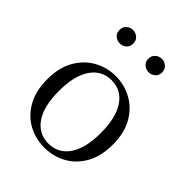

<svg xmlns="http://www.w3.org/2000/svg" viewBox="-219 -896 1034 1034"><g transform="rotate(45 298.0 -379.0)"><path d="M297.5 14.6Q231.2 14.6 174.4 -15.9Q117.6 -46.5 83 -107.4Q48.4 -168.3 48.4 -257.8Q48.4 -347.6 84.1 -408.5Q119.7 -469.3 176.7 -500Q233.7 -530.6 297.5 -530.6Q362.2 -530.6 419.2 -500.1Q476.2 -469.5 511.9 -408.7Q547.5 -347.8 547.5 -257.8Q547.5 -168 512.4 -107.2Q477.3 -46.3 420.5 -15.8Q363.7 14.6 297.5 14.6ZM297.5 -16.4Q372 -16.4 414.7 -78.2Q457.4 -140.1 457.4 -256.6Q457.4 -373.4 414.7 -436.1Q372 -498.8 297.5 -498.8Q223.1 -498.8 180.3 -436.1Q137.5 -373.4 137.5 -256.6Q137.5 -140.1 180.3 -78.2Q223.1 -16.4 297.5 -16.4ZM187.7 -669.7Q166.9 -669.7 151.3 -683.3Q135.7 -696.9 135.7 -720.3Q135.7 -743.4 151.3 -757.5Q166.9 -771.6 187.7 -771.6Q209.4 -771.6 225 -757.5Q240.6 -743.4 240.6 -720.3Q240.6 -696.9 225 -683.3Q209.4 -669.7 187.7 -669.7ZM408.2 -669.7Q386.7 -669.7 371 -683.3Q355.3 -696.9 355.3 -720.3Q355.3 -743.4 371 -757.5Q386.7 -771.6 408.2 -771.6Q428.4 -771.6 444.3 -757.5Q460.2 -743.4 460.2 -720.3Q460.2 -696.9 444.3 -683.3Q428.4 -669.7 408.2 -669.7Z"/></g></svg>

Font: Noto Serif SC
Style: Regular
Weight: 200
Designer: Ryoko NISHIZUKA 西塚涼子 (kana & ideographs); Frank Grießhammer (Latin, Greek & Cyrillic); Wenlong ZHANG 张文龙 (bopomofo); San
Foundry: Adobe
Version: Version 2.001;hotconv 1.1.0;makeotfexe 2.6.0